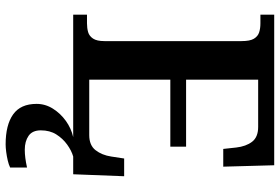

<svg xmlns="http://www.w3.org/2000/svg" viewBox="-176 -578 994 682"><g transform="rotate(90 321.0 -237.0)"><path d="M32 0V-49H63Q80 -49 94 -53Q108 -57 117 -70.5Q126 -84 126 -111V-598Q126 -628 117.5 -642Q109 -656 95 -660.5Q81 -665 63 -665H32V-714H567L572 -533H509L504 -579Q500 -614 483.5 -635.5Q467 -657 431 -657H263V-401H501V-345H263V-57H460Q496 -57 513.5 -79.5Q531 -102 536 -135L543 -181H606L599 0ZM493 240Q424 240 386.5 213.5Q349 187 349 130Q349 99 366 72Q383 45 409.5 26Q436 7 467 0H536Q515 6 493.5 21.5Q472 37 457.5 60Q443 83 443 115Q443 145 462.5 158.5Q482 172 512 172Q526 172 541.5 170Q557 168 575 164V224Q565 229 550 232.5Q535 236 519.5 238Q504 240 493 240Z"/></g></svg>

Font: Noto Serif Gujarati SemiBold
Style: Regular
Weight: 600
Version: Version 2.102